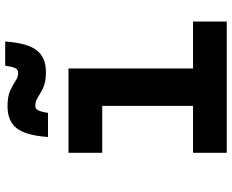

<svg xmlns="http://www.w3.org/2000/svg" viewBox="-97 -797 894 740"><g transform="rotate(-90 350.0 -427.0)"><path d="M131 -610H456V-130H637V0H131V-130H312V-480H131ZM192 -689Q198 -774 225.5 -809.5Q253 -845 311 -845Q348 -845 370 -835Q392 -825 407.5 -814.5Q423 -804 440 -804Q452 -804 457.5 -815.5Q463 -827 467 -854H560Q554 -769 526.5 -733Q499 -697 442 -697Q404 -697 382 -707.5Q360 -718 345 -728Q330 -738 312 -738Q301 -738 295 -727Q289 -716 285 -689Z"/></g></svg>

Font: Martian Mono SemiExpanded SemiBold
Style: Regular
Weight: 600
Monospace: yes
Version: Version 0.930